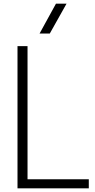

<svg xmlns="http://www.w3.org/2000/svg" viewBox="-20 -1033 522 1053"><path d="M467 0H76V-780H131V-50H467ZM253 -849H197L287 -1013H345Z"/></svg>

Font: Tanohe Sans Light
Style: Regular
Weight: 300
Designer: Village Type and Design LLC & Cristiano Sobral
Foundry: Cooper Hewitt Smithsonian Design Museum
Version: Version 1.00;September 29, 2021;FontCreator 13.0.0.2655 64-b